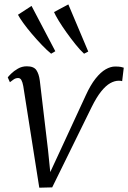

<svg xmlns="http://www.w3.org/2000/svg" viewBox="-20 -864 595 892"><path d="M378 -420Q400.5 -469.5 424.2 -499.2Q448 -529 471 -542Q494 -555 515 -555Q532.5 -555 542 -553Q551.5 -551 555 -549.5L547.5 -487Q544 -488 540 -488.5Q536 -489 532 -489Q512.5 -489 492 -477.5Q471.5 -466 450 -439.2Q428.5 -412.5 405.5 -366L222.5 6.5L162.5 8L88 -464.5Q84.5 -483 79.2 -492.2Q74 -501.5 64 -501.5Q53 -501.5 43.2 -494.8Q33.5 -488 26 -482L16 -504.5Q19 -509 31.5 -521.5Q44 -534 63 -545Q82 -556 104.5 -556Q137 -556 149 -538.2Q161 -520.5 165 -489L203 -168L213.5 -64.5L262 -169ZM217.5 -614.5Q198.5 -630 175 -654.5Q151.5 -679 128.5 -706Q105.5 -733 88.2 -757Q71 -781 63.5 -795.5L126.5 -836.5L237 -626ZM370.5 -614.5Q352 -631.5 330.8 -658Q309.5 -684.5 289 -713.2Q268.5 -742 253 -767.2Q237.5 -792.5 231 -808L297.5 -843.5L390 -624.5Z"/></svg>

Font: Merriweather 48pt Light
Style: Italic
Weight: 300
Italic angle: -7.8°
Version: Version 2.101